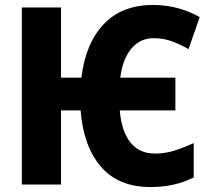

<svg xmlns="http://www.w3.org/2000/svg" viewBox="-20 -744 847 774"><path d="M587 10Q457 10 386.5 -72.5Q316 -155 305 -299H226V0H68V-714H226V-431H308Q325 -570 398.5 -647Q472 -724 597 -724Q648 -724 695.5 -711.5Q743 -699 785 -675L740 -546Q705 -566 671.5 -578Q638 -590 600 -590Q544 -590 509 -547.5Q474 -505 465 -431H687V-299H463Q469 -218 504.5 -171.5Q540 -125 605 -125Q646 -125 683.5 -137Q721 -149 761 -167V-29Q685 10 587 10Z"/></svg>

Font: Noto Sans Condensed ExtraBold
Style: Regular
Weight: 800
Width: 3
Designer: Monotype Design Team
Foundry: Monotype Imaging Inc.
Version: Version 2.013; ttfautohint (v1.8.4.7-5d5b)